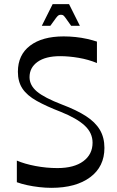

<svg xmlns="http://www.w3.org/2000/svg" viewBox="-20 -889 562 923"><path d="M61 -13V-117Q98 -101 150.5 -91Q203 -81 256 -81Q336 -81 380.5 -114Q425 -147 425 -203Q425 -250 387.5 -285Q350 -320 273 -351Q203 -378 156.5 -404Q110 -430 88 -463Q66 -496 66 -544Q66 -625 124.5 -669.5Q183 -714 286 -714Q314 -714 343 -711Q372 -708 398.5 -702Q425 -696 446 -689V-586Q405 -603 358 -611Q311 -619 269 -619Q199 -619 160.5 -591.5Q122 -564 122 -518Q122 -479 157.5 -449Q193 -419 279 -386Q348 -360 393 -331Q438 -302 460 -265Q482 -228 482 -178Q482 -88 413.5 -37Q345 14 227 14Q199 14 168.5 10.5Q138 7 110.5 1Q83 -5 61 -13ZM181 -765 233 -869H312L364 -765H322Q303 -792 295 -803Q287 -814 283 -816Q279 -818 272 -818Q267 -818 262.5 -816Q258 -814 249.5 -803Q241 -792 222 -765Z"/></svg>

Font: Ojuju Medium
Style: Regular
Weight: 500
Designer: Chisaokwu Joboson, Mirko Velimirovic
Foundry: Udi Foundry
Version: Version 1.000